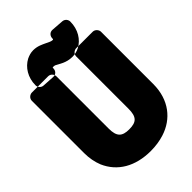

<svg xmlns="http://www.w3.org/2000/svg" viewBox="-280 -1054 1218 1218"><g transform="rotate(-45 329.0 -444.5)"><path d="M329 -146C265 -146 240 -170 240 -242V-711C240 -727 226 -748 203 -748H57C41 -748 20 -734 20 -711V-242C20 -197 28 -155 43 -118C89 -12 190 48 329 48C371 48 413 42 450 30C561 -5 640 -99 640 -242V-711C640 -727 625 -748 602 -748H455C439 -748 418 -734 418 -711V-242C418 -169 394 -146 329 -146ZM392 -900C392 -919 407 -939 432 -937L514 -931C535 -929 548 -911 548 -894C548 -823 512 -767 462 -741C443 -731 421 -726 400 -726C343 -726 307 -755 285 -765C280 -767 275 -768 266 -768C263 -768 262 -766 262 -759C262 -740 248 -721 223 -722L141 -727C120 -728 106 -747 106 -764C106 -834 142 -890 193 -917C212 -926 231 -932 253 -932C292 -932 320 -916 338 -908C361 -897 373 -890 387 -890C390 -890 392 -891 392 -900Z"/></g></svg>

Font: Asimov Print
Style: E
Weight: 500
Designer: Google
Version: Version 2.000980; 2014